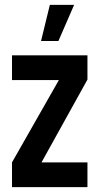

<svg xmlns="http://www.w3.org/2000/svg" viewBox="-20 -768 408 788"><path d="M148.4 -599.6 184.6 -748H284.2L219.7 -599.6ZM29.3 0V-101.6L221.7 -439.5H29.3V-541H338.9V-441.4L150.4 -101.6H338.9V0Z"/></svg>

Font: Post No Bills Colombo
Style: Bold
Weight: 700
Designer: Kosala Senevirathne, Siva Puranthara, Lasantha Premarathna, Tharique Azeez
Foundry: Mooniak
Version: Version 1.220 ; ttfautohint (v1.6)